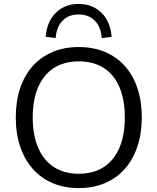

<svg xmlns="http://www.w3.org/2000/svg" viewBox="-20 -955 807 984"><path d="M383.5 8.9Q309.6 8.9 250.1 -16.3Q190.5 -41.5 148.4 -89Q106.2 -136.5 83.6 -203.2Q60.9 -269.9 60.9 -353Q60.9 -436.5 83.3 -503Q105.7 -569.5 147.8 -616.5Q189.9 -663.5 249.5 -688.7Q309.1 -713.9 383.5 -713.9Q457.8 -713.9 517.4 -689Q577 -664 619.4 -617Q661.7 -570 684.1 -503.5Q706.6 -437 706.6 -354Q706.6 -270.5 683.9 -203.5Q661.2 -136.5 619.1 -89Q577 -41.5 517.4 -16.3Q457.8 8.9 383.5 8.9ZM383.5 -64.5Q458.5 -64.5 511.2 -98.5Q563.8 -132.4 591.8 -197.1Q619.7 -261.8 619.7 -353Q619.7 -444.7 592 -508.9Q564.3 -573 511.7 -606.8Q459.1 -640.5 383.5 -640.5Q309.4 -640.5 256.5 -606.8Q203.6 -573 175.7 -508.6Q147.7 -444.1 147.7 -353Q147.7 -262.3 175.7 -197.6Q203.6 -133 256.5 -98.7Q309.4 -64.5 383.5 -64.5ZM265.1 -760 214.2 -766.3Q220.3 -844.8 266.6 -889.8Q312.9 -934.8 383 -934.8Q453.6 -934.8 499.6 -889.8Q545.7 -844.8 552.2 -766.3L501.3 -760Q497.3 -818 465.5 -849.4Q433.6 -880.9 383 -880.9Q331.9 -880.9 301 -849.4Q270.1 -818 265.1 -760Z"/></svg>

Font: Nunito Sans 12pt ExtraLight
Style: Regular
Weight: 200
Designer: Vernon Adams
Foundry: Vernon Adams
Version: Version 3.101;gftools[0.9.27]